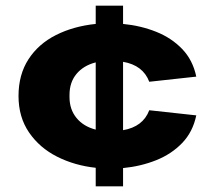

<svg xmlns="http://www.w3.org/2000/svg" viewBox="-20 -608 749 674"><path d="M316 46V-19Q242 -27 180.5 -58Q119 -89 82 -143Q45 -197 45 -271Q45 -346 80 -400Q115 -454 176.5 -485Q238 -516 316 -524V-588H412V-524Q474 -518 528 -496.5Q582 -475 619.5 -436Q657 -397 669 -339L504 -321Q482 -379 412 -391V-151Q482 -163 504 -221L669 -203Q657 -145 619.5 -106Q582 -67 528 -45.5Q474 -24 412 -18V46ZM224 -267Q224 -224 248.5 -194Q273 -164 316 -153V-389Q273 -378 248.5 -348.5Q224 -319 224 -275Z"/></svg>

Font: Special Gothic Extended Bold
Style: Regular
Weight: 700
Width: 7
Designer: Alistair McCready
Foundry: Monolith
Version: Version 1.000; ttfautohint (v1.8.4.7-5d5b)